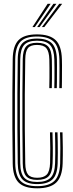

<svg xmlns="http://www.w3.org/2000/svg" viewBox="-20 -988 388 1015"><path d="M176.8 7.5Q108.2 7.5 78.2 -23.2Q48.2 -54 47.2 -124Q45.8 -215.5 45.4 -311Q45 -406.5 45.5 -499.2Q46 -592 47.2 -675Q48.2 -745.5 78.1 -775.9Q108 -806.2 175.5 -806.2Q242 -806.2 273.6 -776.4Q305.2 -746.5 307.2 -675Q307.8 -662.5 307.8 -642.4Q307.8 -622.2 307.6 -599.5Q307.5 -576.8 307.4 -556.1Q307.2 -535.5 306.8 -522H293.5Q294 -538.8 294.2 -568.9Q294.5 -599 294.5 -628.9Q294.5 -658.8 294 -674.8Q292 -741.2 263.4 -768.1Q234.8 -795 175.5 -795Q114 -795 87.8 -767.1Q61.5 -739.2 60.5 -674.8Q59.2 -583.2 58.8 -490.9Q58.2 -398.5 58.8 -306.6Q59.2 -214.8 60.5 -124.2Q61.5 -59.5 88.4 -31.6Q115.2 -3.8 176.5 -3.8Q238.5 -3.8 267.1 -31.2Q295.8 -58.8 298 -124.2Q299 -162.2 299 -204.6Q299 -247 297.2 -288.5H310.5Q311.8 -252 312.1 -208.9Q312.5 -165.8 311.2 -124Q309 -53.2 277.2 -22.9Q245.5 7.5 176.8 7.5ZM176.5 -14.8Q122 -14.8 98.4 -39.9Q74.8 -65 73.8 -125Q72.5 -215.5 72 -308.4Q71.5 -401.2 72 -493.6Q72.5 -586 73.8 -674.8Q74.5 -734.2 98.2 -759.1Q122 -784 175.5 -784Q229.2 -784 254 -759.4Q278.8 -734.8 280.8 -674.5Q281.2 -663.8 281.2 -643.5Q281.2 -623.2 281.1 -600.1Q281 -577 280.9 -555.9Q280.8 -534.8 280.2 -522H267Q267.8 -544.5 267.9 -573.6Q268 -602.8 267.9 -630.1Q267.8 -657.5 267.2 -674.2Q266 -726.2 245.2 -749.5Q224.5 -772.8 175.5 -772.8Q128.2 -772.8 108 -750.5Q87.8 -728.2 87 -674.8Q85.8 -585 85.2 -492.9Q84.8 -400.8 85.2 -308.1Q85.8 -215.5 87 -124.2Q87.8 -70.5 108.5 -48.2Q129.2 -26 176.5 -26Q224.8 -26 247.1 -48.1Q269.5 -70.2 271.2 -125Q272.2 -150.2 272.2 -176.6Q272.2 -203 272 -231Q271.8 -259 270.8 -288.5H284Q284.8 -264 285.2 -236.4Q285.8 -208.8 285.6 -180.1Q285.5 -151.5 284.8 -124.5Q282.8 -63.2 256.8 -39Q230.8 -14.8 176.5 -14.8ZM176.5 -37Q135.5 -37 118.2 -56.8Q101 -76.5 100.2 -124.5Q99 -212.8 98.5 -306.5Q98 -400.2 98.5 -493.9Q99 -587.5 100.2 -674.8Q101 -722.8 118 -742.2Q135 -761.8 175.5 -761.8Q216.5 -761.8 234.8 -741.8Q253 -721.8 254 -674Q254.5 -654 254.6 -627.1Q254.8 -600.2 254.6 -572.5Q254.5 -544.8 253.8 -522H240.5Q241.2 -544.8 241.4 -574Q241.5 -603.2 241.4 -630.2Q241.2 -657.2 240.8 -673Q239.8 -715.5 225.1 -733Q210.5 -750.5 175.5 -750.5Q141.5 -750.5 127.9 -733.9Q114.2 -717.2 113.5 -674.5Q111.8 -581 111.2 -489.2Q110.8 -397.5 111.2 -306.6Q111.8 -215.8 113.5 -124.8Q114.2 -82.2 128.2 -65.2Q142.2 -48.2 176.5 -48.2Q211.2 -48.2 227.2 -65Q243.2 -81.8 244.8 -126.2Q246 -160.2 245.8 -204.5Q245.5 -248.8 244.2 -288.5H257.5Q258.8 -252 259.1 -208.2Q259.5 -164.5 258 -125.5Q256.2 -76.8 237.8 -56.9Q219.2 -37 176.5 -37ZM151.5 -845 231.8 -967.8H247.5L164.2 -845ZM201.5 -845 293 -967.8H308.5L214.2 -845ZM176.5 -845 262.2 -967.8H278L189.2 -845Z"/></svg>

Font: Big Shoulders Inline Display Thin
Style: Regular
Weight: 400
Version: Version 2.002